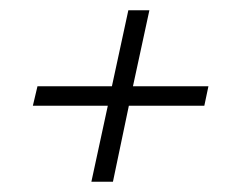

<svg xmlns="http://www.w3.org/2000/svg" viewBox="-20 -440 490 374"><path d="M158 -86 190 -234H44L53 -272H198L230 -420H271L239 -272H386L378 -234H231L200 -86Z"/></svg>

Font: Saira ExtraCondensed ExtraLight
Style: Italic
Weight: 250
Width: 2
Italic angle: -12°
Designer: Hector Gatti with collaboration of the Omnibus-Type team
Foundry: Omnibus-Type
Version: Version 1.101